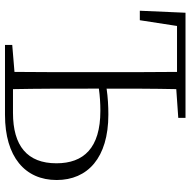

<svg xmlns="http://www.w3.org/2000/svg" viewBox="-17 -746 763 769"><g transform="rotate(90 364.5 -361.5)"><path d="M160 0H440C608 0 701 -80 701 -207C701 -331 612 -414 439 -414C404 -414 370 -412 335 -407C335 -501 335 -594 337 -686L452 -694V-723H31L23 -540H61L84 -689H268C269 -590 269 -490 269 -390V-333C269 -234 269 -135 268 -38L160 -29ZM335 -376C364 -380 393 -382 424 -382C573 -382 634 -315 634 -206C634 -89 564 -32 432 -32H337C335 -132 335 -232 335 -333Z"/></g></svg>

Font: Noto Serif TC ExtraLight
Style: Regular
Weight: 200
Designer: Ryoko NISHIZUKA 西塚涼子 (kana & ideographs); Frank Grießhammer (Latin, Greek & Cyrillic); Wenlong ZHANG 张文龙 (bopomofo); San
Foundry: Adobe
Version: Version 2.001;hotconv 1.1.0;makeotfexe 2.6.0